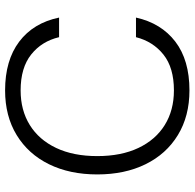

<svg xmlns="http://www.w3.org/2000/svg" viewBox="-25 -727 764 754"><g transform="rotate(-90 357.0 -350.0)"><path d="M379 12Q278 12 203.5 -33.5Q129 -79 89 -160.5Q49 -242 49 -350Q49 -458 89 -539.5Q129 -621 203.5 -666.5Q278 -712 379 -712Q497 -712 570.5 -656.5Q644 -601 665 -500H588Q572 -568 520 -609.5Q468 -651 379 -651Q301 -651 243 -615Q185 -579 153 -511.5Q121 -444 121 -350Q121 -256 153 -188.5Q185 -121 243 -85Q301 -49 379 -49Q468 -49 519.5 -90Q571 -131 588 -198H665Q643 -99 570.5 -43.5Q498 12 379 12Z"/></g></svg>

Font: DM Sans 18pt Light
Style: Regular
Weight: 300
Designer: Colophon Foundry, Jonny Pinhorn
Foundry: Colophon Foundry
Version: Version 4.004;gftools[0.9.30]